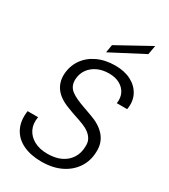

<svg xmlns="http://www.w3.org/2000/svg" viewBox="-226 -1038 1016 1156"><g transform="rotate(30 282.5 -460.5)"><path d="M254 12Q180 12 126 -14Q72 -40 47 -90Q22 -140 32 -210H105Q96 -162 113.5 -125.5Q131 -89 169.5 -68Q208 -47 262 -47Q318 -47 357 -66Q396 -85 417.5 -119Q439 -153 440 -198Q442 -228 431 -248Q420 -268 401 -282.5Q382 -297 355.5 -307.5Q329 -318 299.5 -327.5Q270 -337 240 -349Q171 -374 140 -415Q109 -456 111 -511Q114 -570 145 -615.5Q176 -661 230 -686.5Q284 -712 354 -712Q418 -712 464.5 -687.5Q511 -663 533 -619.5Q555 -576 545 -520H473Q479 -559 464.5 -588.5Q450 -618 419 -635Q388 -652 345 -652Q298 -652 263 -635Q228 -618 207.5 -588.5Q187 -559 185 -520Q184 -495 192.5 -476.5Q201 -458 218.5 -445Q236 -432 260 -421Q284 -410 313 -400Q342 -390 374 -378Q406 -367 432 -351Q458 -335 477 -313.5Q496 -292 505.5 -264.5Q515 -237 513 -202Q511 -140 478.5 -91.5Q446 -43 389 -15.5Q332 12 254 12ZM264 -753 273 -808 500 -933H501L490 -871Z"/></g></svg>

Font: DM Sans 28pt Light
Style: Italic
Weight: 300
Italic angle: -10°
Version: Version 4.004;gftools[0.9.30]